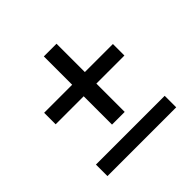

<svg xmlns="http://www.w3.org/2000/svg" viewBox="-160 -770 920 920"><g transform="rotate(-45 300.0 -310.5)"><path d="M343 -159V-351H533V-429H343V-621H257V-429H67V-351H257V-159ZM533 0V-78H67V0Z"/></g></svg>

Font: IBM Plex Thai Text
Style: Regular
Weight: 450
Designer: Mike Abbink, Paul van der Laan, Pieter van Rosmalen, Ben Mitchell, Mark Frömberg
Foundry: Bold Monday
Version: Version 1.0